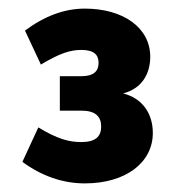

<svg xmlns="http://www.w3.org/2000/svg" viewBox="-20 -828 407 446"><path d="M177 -402C273 -402 335 -451 335 -519C335 -562 313 -599 266 -611C309 -622 329 -656 329 -696C329 -764 266 -808 177 -808C130 -808 84 -791 38 -757L75 -678C120 -705 144 -712 169 -712C198 -712 209 -701 209 -682C209 -663 198 -651 169 -651H119V-571H169C202 -571 215 -557 215 -534C215 -511 202 -498 169 -498C140 -498 114 -505 69 -532L32 -452C77 -419 126 -402 177 -402Z"/></svg>

Font: Celebes ExtraBold
Style: Regular
Weight: 800
Designer: Anugrah Pasau
Foundry: Lafontype
Version: Version 1.000